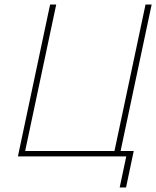

<svg xmlns="http://www.w3.org/2000/svg" viewBox="-20 -690 689 847"><path d="M59 0H537L508 137H536L570 -24H512L649 -670H622L485 -24H91L228 -670H201Z"/></svg>

Font: LT Wave Mono Thin
Style: Italic
Weight: 100
Designer: Daniel Lyons
Version: Version 2.5 (Glyphs App)